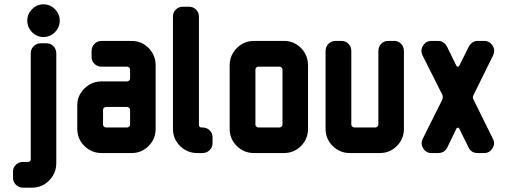

<svg xmlns="http://www.w3.org/2000/svg" viewBox="-20 -707 2343 887"><path d="M256 -612Q256 -581 234 -558.5Q212 -536 181 -536Q150 -536 128 -558.5Q106 -581 106 -612Q106 -642 128 -664.5Q150 -687 181 -687Q212 -687 234 -664.5Q256 -642 256 -612ZM240 48Q240 78 225 103.5Q210 129 185 144.5Q160 160 129 160H86Q67 160 53.5 146.5Q40 133 40 114V86Q40 67 53.5 54Q67 41 86 41H109Q122 41 122 28V-461Q122 -480 135.5 -493.5Q149 -507 167 -507H194Q214 -507 227 -493.5Q240 -480 240 -461Z M699 -112Q699 -65 666.5 -32.5Q634 0 588 0H449Q403 0 370 -32.5Q337 -65 337 -112V-221Q337 -252 352.5 -276.5Q368 -301 393 -316Q418 -331 449 -331H567Q572 -331 576.5 -335Q581 -339 581 -345V-385Q581 -391 576.5 -395Q572 -399 567 -399H449Q430 -399 416.5 -412Q403 -425 403 -444V-471Q403 -491 416.5 -504.5Q430 -518 449 -518H588Q619 -518 644 -503Q669 -488 684 -462.5Q699 -437 699 -406ZM581 -131V-200Q581 -205 576.5 -209Q572 -213 567 -213H470Q465 -213 460.5 -209Q456 -205 456 -200V-131Q456 -126 460.5 -122Q465 -118 470 -118H567Q572 -118 576.5 -122Q581 -126 581 -131Z M962 -46Q962 -27 948.5 -13.5Q935 0 916 0H891Q845 0 812 -32.5Q779 -65 779 -112V-630Q779 -650 792.5 -663Q806 -676 825 -676H853Q872 -676 885.5 -663Q899 -650 899 -630V-131Q899 -118 911 -118H916Q935 -118 948.5 -105Q962 -92 962 -72Z M1403 -112Q1403 -65 1370.5 -32.5Q1338 0 1292 0H1153Q1107 0 1074 -32.5Q1041 -65 1041 -112V-406Q1041 -437 1056.5 -462.5Q1072 -488 1097 -503Q1122 -518 1153 -518H1292Q1323 -518 1348 -503Q1373 -488 1388 -462.5Q1403 -437 1403 -406ZM1285 -131V-385Q1285 -391 1280.5 -395Q1276 -399 1271 -399H1174Q1169 -399 1164.5 -395Q1160 -391 1160 -385V-131Q1160 -126 1164.5 -122Q1169 -118 1174 -118H1271Q1276 -118 1280.5 -122Q1285 -126 1285 -131Z M1846 -112Q1846 -65 1813.5 -32.5Q1781 0 1735 0H1596Q1550 0 1517 -32.5Q1484 -65 1484 -112V-471Q1484 -491 1497.5 -504.5Q1511 -518 1530 -518H1558Q1577 -518 1590 -504.5Q1603 -491 1603 -471V-131Q1603 -126 1607.5 -122Q1612 -118 1617 -118H1714Q1719 -118 1723.5 -122Q1728 -126 1728 -131V-471Q1728 -491 1741 -504.5Q1754 -518 1773 -518H1801Q1820 -518 1833 -504.5Q1846 -491 1846 -471Z M2258 -451 2168 -269Q2161 -258 2168 -246L2257 -66Q2269 -43 2255 -22Q2242 0 2217 0H2186Q2158 0 2145 -25L2101 -114Q2100 -117 2095.5 -117Q2091 -117 2089 -114L2046 -25Q2033 0 2004 0H1973Q1948 0 1935 -22Q1922 -43 1933 -66L2023 -246Q2028 -258 2023 -270L1932 -451Q1921 -474 1934 -496Q1948 -518 1973 -518H2004Q2018 -518 2028.5 -510.5Q2039 -503 2045 -492L2089 -402Q2091 -399 2095.5 -399Q2100 -399 2101 -402L2146 -492Q2152 -503 2162.5 -510.5Q2173 -518 2186 -518H2217Q2241 -518 2256 -496Q2269 -474 2258 -451Z"/></svg>

Font: Monomaniac One
Style: Regular
Weight: 400
Version: Version 1.000; ttfautohint (v1.8.3)